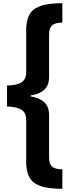

<svg xmlns="http://www.w3.org/2000/svg" viewBox="-20 -813 445 1201"><path d="M370 368Q276 368 227.5 348.5Q179 329 161.5 291.5Q144 254 144 202V-61Q144 -108 114.5 -126.5Q85 -145 24 -147V-278Q85 -279 114.5 -298Q144 -317 144 -363V-627Q144 -679 161.5 -716.5Q179 -754 227.5 -773.5Q276 -793 370 -793V-672Q324 -671 305.5 -654Q287 -637 287 -599V-331Q287 -280 257.5 -252Q228 -224 172 -216V-210Q228 -201 257.5 -173Q287 -145 287 -94V173Q287 212 305.5 229Q324 246 370 246Z"/></svg>

Font: Noto Sans Kannada ExtraBold
Style: Regular
Weight: 800
Designer: Jelle Bosma - Monotype Design Team
Foundry: Monotype Imaging Inc.
Version: Version 2.005; ttfautohint (v1.8.4.7-5d5b)